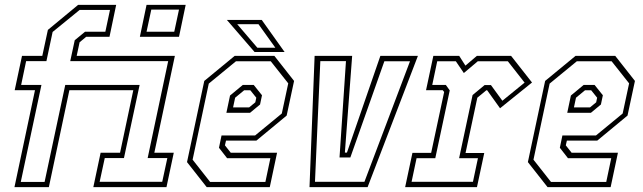

<svg xmlns="http://www.w3.org/2000/svg" viewBox="-20 -770 2644 790"><path d="M39.5 0 124 -399H40.5L70.5 -540H154L177 -647L301.5 -750H458L430.5 -618.5H334.5L307.5 -596L295.5 -540H699.5L615 -141.5H695L665 0H364L394 -141.5H474L528.5 -399H265.5L181 0ZM555.5 -618.5 583 -750H744L716.5 -618.5ZM583 -639.5H697L716.5 -730.5H602.5ZM65.5 -21.5H163.5L248.5 -420.5H554.5L490 -119.5H411L390 -22H647.5L668.5 -119.5H587.5L672 -518.5H269L287.5 -604.5L330 -639.5H413.5L432.5 -729H307.5L196.5 -638.5L171 -518.5H87.5L67 -420.5H150.5Z M1109 -540 1190 -437 1159.5 -294.5 1035 -191.5H910L905.5 -172L929.5 -141.5H1120L1090 0H830.5L749.5 -103L820.5 -437L945.5 -540ZM1094 -518H951L839 -426L772.5 -113L844.5 -21.5H1072L1092.5 -119H914.5L881 -162L891.5 -212.5H1029.5L1139.5 -303L1166 -427ZM1024 -420.5 1058 -378 1050 -340 1009 -306H911.5L926.5 -377L979 -420.5ZM1010 -398.5H984.5L947.5 -368L939 -328H1005L1030.5 -349L1034.5 -368ZM1151 -556H1027.5L913.5 -688H1057ZM1113 -573.5 1043.5 -670.5H956L1039 -573.5Z M1253.5 0 1274.5 -540H1429L1399 -142H1407.5L1545 -540H1699.5L1492.5 0ZM1276 -22H1479.5L1667 -518H1561.5L1421.5 -122H1377L1403.5 -518.5H1298Z M1647 0 1677 -141H1754L1807.5 -391.5L1801.5 -399H1733L1763 -540H1869.5L1895 -500L1942 -540H2083L2169 -430.5L2037.5 -324.5L1984.5 -398.5H1981L1944 -368L1895.5 -140.5H1972.5L1942.5 0ZM1673.5 -22H1926L1946.5 -119H1869L1924.5 -379L1974 -420H2000L2047 -355.5L2138.5 -430L2069.5 -518H1946L1888.5 -469.5L1855.5 -518H1779L1758.5 -420.5H1814.5L1830.5 -398L1771 -119H1694Z M2511.5 -540 2592.5 -437 2562 -294.5 2437.5 -191.5H2312.5L2308 -172L2332 -141.5H2522.5L2492.5 0H2233L2152 -103L2223 -437L2348 -540ZM2496.5 -518H2353.5L2241.5 -426L2175 -113L2247 -21.5H2474.5L2495 -119H2317L2283.5 -162L2294 -212.5H2432L2542 -303L2568.5 -427ZM2426.5 -420.5 2460.5 -378 2452.5 -340 2411.5 -306H2314L2329 -377L2381.5 -420.5ZM2412.5 -398.5H2387L2350 -368L2341.5 -328H2407.5L2433 -349L2437 -368Z"/></svg>

Font: Tourney Condensed ExtraLight
Style: Italic
Weight: 200
Width: 3
Italic angle: -12°
Designer: Tyler Finck
Foundry: Etcetera Type Co
Version: Version 1.010; ttfautohint (v1.8.3)